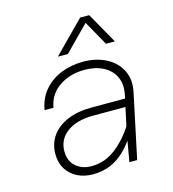

<svg xmlns="http://www.w3.org/2000/svg" viewBox="-116 -872 881 979"><g transform="rotate(-15 325.0 -382.5)"><path d="M449 0 475 -150 515 -335Q527 -391 508 -431Q489 -471 447.5 -492.5Q406 -514 350 -514Q271 -514 214.5 -475Q158 -436 147 -368H100Q110 -428 145.5 -470Q181 -512 235 -534Q289 -556 353 -556Q421 -556 473.5 -529Q526 -502 551 -452.5Q576 -403 561 -335L490 0ZM255 12Q209 12 173 -6Q137 -24 116 -57.5Q95 -91 95 -137Q95 -192 124.5 -233Q154 -274 207.5 -296.5Q261 -319 333 -319H524L515 -277H331Q245 -277 194 -239.5Q143 -202 143 -139Q143 -87 176 -58.5Q209 -30 258 -30Q328 -30 386 -74.5Q444 -119 489 -192V-143Q449 -71 390.5 -29.5Q332 12 255 12ZM236 -614 397 -777H445L537 -614H490L417 -744L289 -614Z"/></g></svg>

Font: Azeret Mono Thin Thin
Style: Italic
Weight: 250
Italic angle: -12°
Version: Version 1.002